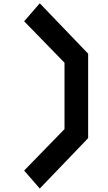

<svg xmlns="http://www.w3.org/2000/svg" viewBox="-20 -892 640 1137"><path d="M215.5 -872.5 123 -766 362 -520.5V-127.5L123 118L215.5 224.5L502 -74V-574Z"/></svg>

Font: Kode
Style: Regular
Weight: 400
Monospace: yes
Designer: Isa Ozler
Foundry: Kadena LLC
Version: Version 1.000;gftools[0.9.28]